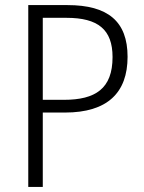

<svg xmlns="http://www.w3.org/2000/svg" viewBox="-20 -734 567 754"><path d="M245 -714H91V0H148V-292H235C402 -292 481 -370 481 -511C481 -650 404 -714 245 -714ZM241 -664C365 -664 422 -618 422 -510C422 -386 355 -342 231 -342H148V-664Z"/></svg>

Font: Noto Sans Khmer SemiCondensed Light
Style: Regular
Weight: 300
Width: 4
Designer: Danh Hong and the Monotype Design Team
Foundry: Monotype Imaging Inc.
Version: Version 2.004